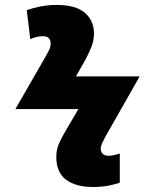

<svg xmlns="http://www.w3.org/2000/svg" viewBox="-20 -744 583 774"><path d="M355 9.8Q285.6 9.8 246.3 -19.5Q207 -48.8 207 -111.8Q207 -141.1 218 -165.8Q229 -190.4 240.2 -209L295.9 -304.2H42L165 -518.1Q170.9 -529.3 177.5 -541.3Q184.1 -553.2 184.1 -569.8Q184.1 -582 176.8 -590.1Q169.4 -598.1 153.8 -598.1Q138.7 -598.1 126 -594.7Q113.3 -591.3 102.1 -585.9L87.9 -703.1Q110.8 -711.4 142.3 -717.8Q173.8 -724.1 209 -724.1Q284.7 -724.1 321.8 -692.6Q358.9 -661.1 358.9 -608.9Q358.9 -581.1 348.1 -554.2Q337.4 -527.3 324.2 -502.9L286.1 -436H543L404.8 -192.9Q396 -176.3 391.1 -165.3Q386.2 -154.3 386.2 -143.1Q386.2 -132.3 393.8 -124.3Q401.4 -116.2 417 -116.2Q430.7 -116.2 442.1 -119.1Q453.6 -122.1 462.9 -125V-7.8Q448.7 -2 420.2 3.9Q391.6 9.8 355 9.8Z"/></svg>

Font: Open Sans ExtraBold
Style: Italic
Weight: 800
Italic angle: -12°
Designer: Monotype Design Team
Foundry: Monotype Imaging Inc.
Version: Version 3.000; ttfautohint (v1.8.4)